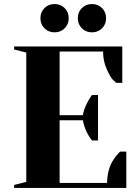

<svg xmlns="http://www.w3.org/2000/svg" viewBox="-20 -930 685 950"><path d="M200 -790Q180 -810 180 -840Q180 -870 200 -890Q220 -910 250 -910Q280 -910 300 -890Q320 -870 320 -840Q320 -810 300 -790Q280 -770 250 -770Q220 -770 200 -790ZM385 -790Q365 -810 365 -840Q365 -870 385 -890Q405 -910 435 -910Q465 -910 485 -890Q505 -870 505 -840Q505 -810 485 -790Q465 -770 435 -770Q405 -770 385 -790ZM275 -360H390Q394 -384 405.5 -409Q417 -434 426 -447L435 -460H465V-235H435Q400 -280 390 -335H275V-25H510Q510 -54 516.5 -81Q523 -108 532.5 -125Q542 -142 552 -155Q562 -168 568 -174L575 -180H605V0H50V-15L110 -30V-670L50 -685V-700H585V-520H555Q548 -526 537 -537Q526 -548 508 -588Q490 -628 490 -675H275Z"/></svg>

Font: Yeseva One
Style: Regular
Weight: 400
Designer: Jovanny Lemonad
Foundry: Jovanny Lemonad
Version: Version 2.000